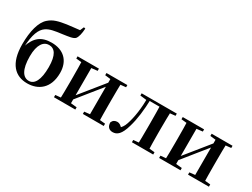

<svg xmlns="http://www.w3.org/2000/svg" viewBox="-62 -1509 2858 2177"><g transform="rotate(30 1366.5 -420.5)"><path d="M322.7 16.2C465.2 16.2 589.4 -68.8 589.4 -272C589.4 -433.8 489.4 -523.4 337 -523.4C202.2 -523.4 127.6 -465.1 82.2 -324.6L87.7 -322.6C95.4 -491.7 131.1 -573.4 188.8 -613.6C237.2 -645.8 291.6 -654.9 394.9 -667.9C468.4 -678.9 523.3 -684 548.1 -709C568.9 -734.1 580.8 -784 584.9 -851.7L564 -856.9L542.3 -806.6C494.3 -799.3 430.6 -796 379.5 -787.7C282.6 -772.7 215.8 -758 158.7 -706.3C88.8 -645.7 54.1 -511.7 54.1 -342.3C54.1 -85.1 167 16.2 322.7 16.2ZM324.9 -17.5C249.8 -17.5 196.8 -91.2 196.8 -266C196.8 -420.4 253 -486 323.4 -486C396.6 -486 445.1 -425.7 445.1 -264.3C445.1 -98.1 399.3 -17.5 324.9 -17.5Z M666.2 0H945.8V-29.9L843.4 -40.2H775L666.2 -29.9ZM1044.6 0H1318V-29.9L1209.3 -40.2H1141.5L1044.6 -29.9ZM734.9 0H867.4V-535.7H734.9C737.6 -485.5 738.6 -370.2 738.6 -301.2V-234.8C738.6 -165.3 737.6 -50.2 734.9 0ZM838.7 -51.6 1004.2 -257.7 1168.5 -460.9H1192.7L1145 -485.4L974.6 -274.4L815.4 -77.8H790.4ZM1116.8 0H1248.6C1246.6 -50.2 1245.6 -165.3 1245.6 -234.8V-301.2C1245.6 -370.2 1246.6 -485.5 1248.6 -535.7H1116.8ZM666.2 -506.8 776 -495.5H843.7L945.8 -506.8V-535.7H666.2ZM1044.6 -506.8 1141.8 -495.5H1209.5L1318 -506.8V-535.7H1044.6Z M1437.8 10.7C1495.9 10.7 1541.7 -24.7 1578.1 -154.6C1608.6 -256 1624.9 -384.5 1628.7 -535.7H1590C1588.5 -386.4 1571.5 -264.3 1538.2 -164.2C1523.1 -118.8 1505.4 -94.2 1479.4 -73.7V-60.3H1504.3V-73C1479.5 -101.9 1457.6 -118.1 1430.2 -118.1C1399.8 -118.1 1375.1 -104.7 1362 -74C1362 -17.8 1392.4 10.7 1437.8 10.7ZM1505.1 -506.8 1601.1 -495.5H1608.9V-535.7H1505.1ZM1610.1 -505.7H1799.2V-535.7H1610.1ZM1686.9 0H1965.5V-29.9L1858.3 -40.2H1795.2L1686.9 -29.9ZM1755.6 0H1897.1C1894.8 -50.2 1893.1 -165.3 1893.1 -234.8V-301.2C1893.1 -370.2 1894.8 -485.5 1897.1 -535.7H1755.6C1757.6 -485.5 1758.6 -370.2 1758.6 -301.2V-234.8C1758.6 -165.3 1757.6 -50.2 1755.6 0ZM1825.8 -495.5H1858.3L1965.5 -506.8V-535.7H1825.8Z M2043.2 0H2322.8V-29.9L2220.4 -40.2H2152L2043.2 -29.9ZM2421.6 0H2695V-29.9L2586.3 -40.2H2518.5L2421.6 -29.9ZM2111.9 0H2244.4V-535.7H2111.9C2114.6 -485.5 2115.6 -370.2 2115.6 -301.2V-234.8C2115.6 -165.3 2114.6 -50.2 2111.9 0ZM2215.7 -51.6 2381.2 -257.7 2545.5 -460.9H2569.7L2522 -485.4L2351.6 -274.4L2192.4 -77.8H2167.4ZM2493.8 0H2625.6C2623.6 -50.2 2622.6 -165.3 2622.6 -234.8V-301.2C2622.6 -370.2 2623.6 -485.5 2625.6 -535.7H2493.8ZM2043.2 -506.8 2153 -495.5H2220.7L2322.8 -506.8V-535.7H2043.2ZM2421.6 -506.8 2518.8 -495.5H2586.5L2695 -506.8V-535.7H2421.6Z"/></g></svg>

Font: Source Han Serif TW VF
Style: Regular
Weight: 250
Designer: Ryoko NISHIZUKA 西塚涼子 (kana & ideographs); Frank Grießhammer (Latin, Greek & Cyrillic); Wenlong ZHANG 张文龙 (bopomofo); San
Foundry: Adobe
Version: Version 2.002;hotconv 1.1.0;makeotfexe 2.6.0